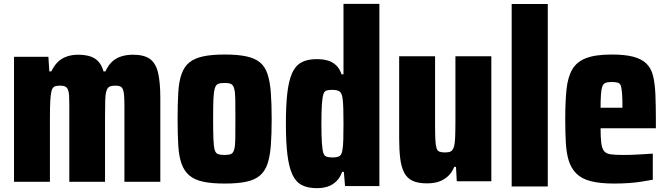

<svg xmlns="http://www.w3.org/2000/svg" viewBox="-20 -892 3476 1000"><path d="M53 55V-596H232L237 -520H247Q262 -550 280.5 -568.5Q299 -587 326 -597Q353 -607 388 -607Q444 -607 475.5 -586Q507 -565 519 -520H529Q544 -552 563.5 -570.5Q583 -589 611 -598Q639 -607 672 -607Q731 -607 761.5 -584.5Q792 -562 803.5 -512Q815 -462 815 -380V55H628V-341Q628 -373 626.5 -393.5Q625 -414 620.5 -425.5Q616 -437 607 -441.5Q598 -446 580 -446Q562 -446 551 -441Q540 -436 534.5 -419Q529 -402 528 -369Q527 -336 527 -277V55H341V-341Q341 -373 340 -393Q339 -413 334 -425Q329 -437 319 -441.5Q309 -446 292 -446Q274 -446 263.5 -441Q253 -436 248.5 -419Q244 -402 242 -369Q240 -336 240 -277V55Z M1149 -85Q1171 -85 1182.5 -89.5Q1194 -94 1199.5 -112Q1205 -130 1205.5 -168.5Q1206 -207 1206 -272Q1206 -338 1205.5 -375Q1205 -412 1199.5 -431Q1194 -450 1182.5 -455Q1171 -460 1149 -460Q1128 -460 1116 -455Q1104 -450 1098.5 -431Q1093 -412 1091.5 -375Q1090 -338 1090 -272Q1090 -207 1091.5 -168.5Q1093 -130 1098 -112Q1103 -94 1115.5 -89.5Q1128 -85 1149 -85ZM1151 64Q1083 64 1038.5 54.5Q994 45 967 22.5Q940 0 926 -38Q912 -76 908.5 -134Q905 -192 905 -272Q905 -352 908.5 -410.5Q912 -469 926 -507.5Q940 -546 967 -567.5Q994 -589 1038.5 -598.5Q1083 -608 1151 -608Q1218 -608 1262.5 -598.5Q1307 -589 1333.5 -567.5Q1360 -546 1373 -507.5Q1386 -469 1390.5 -410.5Q1395 -352 1395 -272Q1395 -192 1390.5 -134Q1386 -76 1373 -38Q1360 0 1333.5 22.5Q1307 45 1262.5 54.5Q1218 64 1151 64Z M1713 -72Q1738 -72 1749.5 -80Q1761 -88 1764 -115Q1767 -130 1768 -165Q1769 -200 1769 -249Q1769 -297 1768 -327.5Q1767 -358 1765 -373Q1762 -404 1750.5 -414Q1739 -424 1711 -424Q1691 -424 1680 -420.5Q1669 -417 1664 -400.5Q1659 -384 1656.5 -348Q1654 -312 1654 -248Q1654 -184 1656.5 -147.5Q1659 -111 1664 -95.5Q1669 -80 1680.5 -76Q1692 -72 1713 -72ZM1630 88Q1583 88 1552 72Q1521 56 1503 17.5Q1485 -21 1477 -86Q1469 -151 1469 -248Q1469 -339 1476 -403.5Q1483 -468 1500 -508Q1517 -548 1548 -566Q1579 -584 1629 -584Q1662 -584 1686.5 -577Q1711 -570 1730 -552.5Q1749 -535 1759 -505H1769V-872H1956V77H1777L1771 3H1762Q1751 34 1731 53Q1711 72 1686 80Q1661 88 1630 88Z M2204 63Q2157 63 2128.5 49.5Q2100 36 2085 7Q2070 -22 2064.5 -66.5Q2059 -111 2059 -171V-599H2246V-245Q2246 -194 2247.5 -164.5Q2249 -135 2253.5 -120.5Q2258 -106 2269 -102Q2280 -98 2298 -98Q2317 -98 2327 -103Q2337 -108 2343 -124Q2349 -140 2350.5 -174.5Q2352 -209 2352 -267V-599H2539V52H2359L2355 -23H2346Q2334 6 2314 25Q2294 44 2267 53.5Q2240 63 2204 63Z M2645 79V-871H2833V79Z M3222 -331Q3222 -378 3220 -404Q3218 -430 3214 -444Q3210 -458 3197 -461.5Q3184 -465 3166 -465Q3146 -465 3134 -460.5Q3122 -456 3117 -441.5Q3112 -427 3110 -400Q3108 -373 3108 -331ZM3180 64Q3104 64 3056.5 51.5Q3009 39 2982 12Q2955 -15 2942.5 -54.5Q2930 -94 2927 -149Q2924 -204 2924 -271Q2924 -362 2930.5 -425.5Q2937 -489 2960 -529.5Q2983 -570 3032 -589Q3081 -608 3166 -608Q3235 -608 3278.5 -596.5Q3322 -585 3347 -560.5Q3372 -536 3381.5 -496.5Q3391 -457 3393.5 -401Q3396 -345 3396 -271V-224H3108Q3108 -176 3111.5 -148Q3115 -120 3125.5 -106Q3136 -92 3159 -88.5Q3182 -85 3223 -85Q3242 -85 3265.5 -85.5Q3289 -86 3318.5 -88Q3348 -90 3380 -92V44Q3357 48 3324.5 53.5Q3292 59 3254.5 61.5Q3217 64 3180 64Z"/></svg>

Font: Farlight84_Sys_V01
Style: Bold
Weight: 700
Designer: Monotype Design Team, Nadine Chahine and Nizar Qandah
Foundry: Monotype Imaging Inc.
Version: Version 2.004;October 31, 2024;FontCreator 14.0.0.2814 64-bi